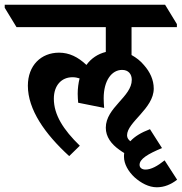

<svg xmlns="http://www.w3.org/2000/svg" viewBox="-75 -645 770 813"><path d="M218 16 263 -28C193 -96 153 -159 153 -227C153 -283 185 -318 232 -318C243 -318 253 -316 262 -313C257 -293 254 -271 254 -248C254 -237 255 -221 256 -210L366 -188C365 -201 364 -215 364 -229C364 -304 398 -349 442 -349C469 -349 483 -331 483 -307C483 -235 373 -190 373 -104C373 -66 396 -35 430 -11C437 -6 444 -1 451 3C450 8 450 14 450 19C450 49 468 81 495 106C522 130 555 148 589 148C621 148 649 136 675 116L622 34C592 58 565 73 541 73C527 73 516 66 516 53C516 28 551 7 611 -18L560 -98C523 -84 495 -67 477 -47C469 -53 463 -61 463 -72C463 -128 576 -185 576 -270C576 -307 560 -341 534 -370C520 -387 502 -401 482 -412V-530H674V-543L624 -625H-55V-612L-5 -530H373V-425C340 -417 311 -398 291 -370C255 -404 218 -422 175 -422C99 -422 43 -368 43 -282C43 -181 115 -78 218 16Z"/></svg>

Font: Noto Serif Devanagari Condensed
Style: Bold
Weight: 700
Width: 3
Designer: Universal Thirst, Indian Type Foundry and the Monotype Design Team
Foundry: Monotype Imaging Inc.
Version: Version 2.004